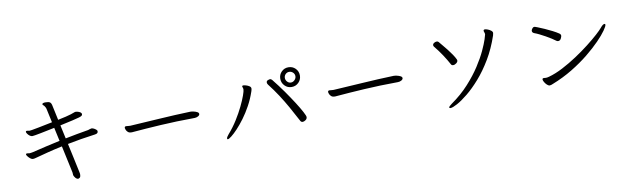

<svg xmlns="http://www.w3.org/2000/svg" viewBox="-46 -1258 6091 1860"><g transform="rotate(-10 3000.0 -328.0)"><path d="M506 -272Q429 -256 361.5 -238.5Q294 -221 242 -207Q223 -201 209 -201Q197 -201 183.5 -212Q170 -223 160 -236Q150 -249 150 -256Q150 -260 155 -263Q157 -264 162 -264Q168 -264 175.5 -262.5Q183 -261 187 -261Q194 -261 203.5 -263Q213 -265 220 -266Q354 -299 493 -329L464 -462Q461 -461 440 -457Q419 -453 388.5 -446.5Q358 -440 327 -434Q296 -428 273 -424Q250 -420 243 -420Q229 -420 216 -430Q203 -440 195 -452Q187 -464 187 -470Q187 -478 192 -479Q197 -480 198 -480Q203 -480 210.5 -478Q218 -476 225 -476Q229 -476 248.5 -479Q268 -482 316 -491.5Q364 -501 452 -519L422 -658Q419 -669 411 -681Q404 -692 397.5 -696Q391 -700 391 -707V-709Q392 -714 400.5 -717Q409 -720 421 -720Q454 -720 466 -711.5Q478 -703 482 -686Q489 -652 498.5 -609.5Q508 -567 515 -532Q563 -542 593 -549Q623 -556 644.5 -563Q666 -570 687 -578Q689 -578 690.5 -578.5Q692 -579 693 -579Q703 -579 716.5 -575.5Q730 -572 740.5 -565Q751 -558 752 -548V-546Q752 -538 746 -532Q740 -526 718.5 -519.5Q697 -513 651.5 -502.5Q606 -492 527 -475L556 -342Q612 -353 669 -364Q726 -375 784 -384Q792 -386 800 -389.5Q808 -393 818 -394Q832 -394 850.5 -382.5Q869 -371 872 -360V-355Q872 -339 854 -333L840 -330Q770 -321 701.5 -309.5Q633 -298 568 -285Q588 -195 600 -137.5Q612 -80 619 -48Q626 -16 629 -1.5Q632 13 632.5 17Q633 21 633 23Q633 51 622.5 57.5Q612 64 608 64Q597 64 588 56Q579 48 573.5 38.5Q568 29 567 27Q564 19 564.5 11Q565 3 563 -7Z M1790 -387Q1802 -387 1821 -383Q1840 -379 1855.5 -371Q1871 -363 1871 -351Q1871 -338 1854.5 -329Q1838 -320 1821 -320Q1641 -319 1485 -309.5Q1329 -300 1213 -290Q1207 -289 1202 -289Q1197 -289 1192 -289Q1171 -289 1159 -300Q1147 -311 1142 -323.5Q1137 -336 1137 -341Q1137 -357 1152 -357Q1159 -357 1169.5 -355.5Q1180 -354 1190 -354H1194Q1334 -362 1484.5 -372Q1635 -382 1787 -387Z M2896 -549Q2896 -509 2868 -480.5Q2840 -452 2799 -452Q2759 -452 2731 -480.5Q2703 -509 2703 -549Q2703 -590 2731 -618Q2759 -646 2799 -646Q2840 -646 2868 -618Q2896 -590 2896 -549ZM2852 -549Q2852 -571 2836 -586Q2820 -601 2799 -601Q2778 -601 2763 -586Q2748 -571 2748 -549Q2748 -529 2763 -512.5Q2778 -496 2799 -496Q2820 -496 2836 -512.5Q2852 -529 2852 -549ZM2890 -141Q2890 -123 2874 -112Q2858 -101 2846 -101Q2830 -101 2823 -115Q2782 -193 2744.5 -259.5Q2707 -326 2666.5 -388.5Q2626 -451 2576 -515Q2568 -526 2568 -536Q2568 -552 2582.5 -557.5Q2597 -563 2603 -563Q2616 -563 2625 -551Q2678 -485 2725.5 -417.5Q2773 -350 2810 -292Q2847 -234 2868.5 -193.5Q2890 -153 2890 -141ZM2102 -61Q2095 -61 2095 -68Q2095 -82 2116 -106Q2167 -164 2207 -228Q2247 -292 2275.5 -351Q2304 -410 2319 -452.5Q2334 -495 2334 -509Q2334 -521 2330.5 -528Q2327 -535 2327 -540Q2327 -543 2328 -545Q2331 -549 2339 -549Q2348 -549 2365.5 -544Q2383 -539 2397.5 -529.5Q2412 -520 2412 -506Q2412 -496 2406 -478Q2382 -407 2347.5 -344Q2313 -281 2274.5 -229Q2236 -177 2200.5 -139.5Q2165 -102 2138.5 -81.5Q2112 -61 2102 -61Z M3790 -387Q3802 -387 3821 -383Q3840 -379 3855.5 -371Q3871 -363 3871 -351Q3871 -338 3854.5 -329Q3838 -320 3821 -320Q3641 -319 3485 -309.5Q3329 -300 3213 -290Q3207 -289 3202 -289Q3197 -289 3192 -289Q3171 -289 3159 -300Q3147 -311 3142 -323.5Q3137 -336 3137 -341Q3137 -357 3152 -357Q3159 -357 3169.5 -355.5Q3180 -354 3190 -354H3194Q3334 -362 3484.5 -372Q3635 -382 3787 -387Z M4279 16Q4267 16 4267 9Q4267 -2 4296 -22Q4397 -93 4470.5 -174Q4544 -255 4594.5 -333Q4645 -411 4675 -476Q4705 -541 4718.5 -582.5Q4732 -624 4732 -629Q4732 -641 4728 -649.5Q4724 -658 4724 -665Q4724 -677 4738 -677Q4748 -677 4765.5 -670.5Q4783 -664 4797 -653Q4811 -642 4811 -629Q4811 -622 4806 -605Q4764 -481 4704.5 -381.5Q4645 -282 4579.5 -207.5Q4514 -133 4453 -83.5Q4392 -34 4345.5 -9Q4299 16 4279 16ZM4423 -427Q4423 -413 4407.5 -401Q4392 -389 4376 -389Q4362 -389 4356 -400Q4329 -450 4295.5 -500.5Q4262 -551 4224 -597Q4218 -605 4218 -612Q4218 -625 4231 -633.5Q4244 -642 4257 -642Q4270 -642 4276 -634Q4288 -619 4308 -595.5Q4328 -572 4350 -544Q4372 -516 4391 -488Q4410 -460 4421 -436Q4423 -430 4423 -427Z M5188 -598Q5199 -618 5214 -618Q5219 -618 5246 -607.5Q5273 -597 5309.5 -581Q5346 -565 5382 -546.5Q5418 -528 5440 -513Q5456 -503 5456 -489Q5456 -479 5446.5 -460.5Q5437 -442 5418 -442Q5409 -442 5401 -448Q5387 -459 5362 -475Q5337 -491 5307.5 -507.5Q5278 -524 5250.5 -537.5Q5223 -551 5203 -558Q5183 -566 5183 -582Q5183 -592 5188 -598ZM5295 -42Q5276 -33 5263 -33Q5251 -33 5237 -46Q5223 -59 5213.5 -75.5Q5204 -92 5204 -102Q5204 -108 5208 -111Q5213 -114 5217 -114Q5221 -114 5226 -113Q5231 -112 5239 -112Q5244 -112 5252 -113Q5260 -114 5270 -117Q5336 -135 5409 -173Q5482 -211 5553 -258Q5624 -305 5685 -352.5Q5746 -400 5788.5 -438.5Q5831 -477 5847 -497Q5872 -528 5888 -528Q5896 -528 5896 -519Q5896 -505 5868 -465Q5840 -425 5787 -370.5Q5734 -316 5660 -256Q5586 -196 5494 -140Q5402 -84 5295 -42Z"/></g></svg>

Font: Moon Stars Kai T
Style: Regular
Weight: 400
Designer: GuiWonder
Version: Version 1.101